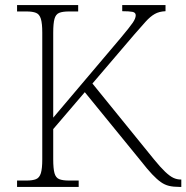

<svg xmlns="http://www.w3.org/2000/svg" viewBox="-20 -734 732 754"><path d="M47 0V-25H84Q108 -25 121.5 -30.5Q135 -36 140.5 -54Q146 -72 146 -108V-606Q146 -642 140.5 -660Q135 -678 121.5 -683.5Q108 -689 84 -689H47V-714H287V-689H251Q226 -689 212.5 -683.5Q199 -678 194 -660Q189 -642 189 -605V-272L454 -585Q490 -628 501.5 -645Q513 -662 513 -674Q513 -685 500 -687.5Q487 -690 460 -690V-714H630V-690Q605 -689 587.5 -679Q570 -669 552 -649Q534 -629 507 -598L343 -406L584 -109Q610 -77 628.5 -59.5Q647 -42 661 -35.5Q675 -29 690 -29H692V0H684Q661 0 644 -4Q627 -8 611.5 -19Q596 -30 577.5 -49.5Q559 -69 534 -101L313 -372L189 -227V-109Q189 -72 194 -54Q199 -36 212.5 -30.5Q226 -25 251 -25H289V0Z"/></svg>

Font: Noto Serif Hentaigana ExtraLight
Style: Regular
Weight: 200
Designer: Kazuhiro Yamada
Foundry: nipponia
Version: Version 1.000